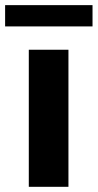

<svg xmlns="http://www.w3.org/2000/svg" viewBox="-48 -720 377 740"><path d="M63 -528.3V0H215.8V-528.3ZM-28.3 -700.2V-618.2H308.6V-700.2Z"/></svg>

Font: Vazirmatn ExtraBold
Style: Regular
Weight: 800
Designer: Saber Rastikerdar
Foundry: Saber Rastikerdar
Version: Version 33.003